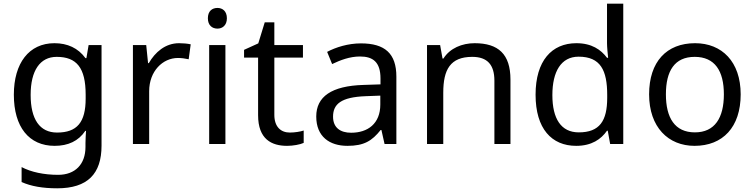

<svg xmlns="http://www.w3.org/2000/svg" viewBox="-20 -780 4086 1040"><path d="M275 -546C137 -546 55 -438 55 -267C55 -92 137 10 276 10C349 10 405 -16 442 -71H446C445 -59 443 -21 443 -5V16C443 110 387 167 295 167C218 167 148 152 97 125V206C148 229 212 240 290 240C454 240 530 162 530 9V-536H460L448 -465H443C403 -520 345 -546 275 -546ZM287 -472C395 -472 444 -413 444 -267V-246C444 -117 397 -62 289 -62C195 -62 146 -134 146 -266C146 -398 197 -472 287 -472Z M950 -546C875 -546 820 -497 786 -438H782L772 -536H700V0H788V-286C788 -394 861 -466 944 -466C962 -466 985 -463 1002 -459L1013 -540C995 -544 970 -546 950 -546Z M1158 -737C1129 -737 1106 -720 1106 -681C1106 -643 1129 -625 1158 -625C1185 -625 1209 -643 1209 -681C1209 -720 1185 -737 1158 -737ZM1201 -536H1113V0H1201Z M1550 -62C1501 -62 1466 -93 1466 -158V-468H1621V-536H1466V-659H1414L1379 -545L1302 -510V-468H1378V-156C1378 -26 1451 10 1535 10C1567 10 1606 3 1625 -6V-73C1608 -67 1576 -62 1550 -62Z M1935 -545C1865 -545 1799 -524 1752 -499L1779 -433C1823 -454 1874 -474 1930 -474C2000 -474 2041 -444 2041 -355V-323L1950 -320C1775 -315 1693 -256 1693 -149C1693 -40 1765 10 1862 10C1952 10 1995 -17 2042 -76H2046L2063 0H2127V-365C2127 -490 2065 -545 1935 -545ZM1961 -259 2040 -262V-214C2040 -110 1972 -61 1882 -61C1824 -61 1784 -88 1784 -148C1784 -216 1827 -254 1961 -259Z M2551 -546C2483 -546 2417 -519 2382 -463H2377L2364 -536H2293V0H2381V-278C2381 -403 2419 -472 2538 -472C2620 -472 2658 -429 2658 -343V0H2745V-349C2745 -487 2679 -546 2551 -546Z M3101 10C3185 10 3236 -26 3268 -72H3272L3285 0H3356V-760H3268V-546C3268 -526 3272 -484 3274 -467H3268C3235 -511 3185 -546 3102 -546C2969 -546 2881 -451 2881 -267C2881 -83 2968 10 3101 10ZM3115 -63C3019 -63 2972 -137 2972 -265C2972 -392 3019 -473 3114 -473C3233 -473 3269 -399 3269 -266V-250C3269 -125 3228 -63 3115 -63Z M3992 -269C3992 -446 3890 -546 3745 -546C3591 -546 3496 -446 3496 -269C3496 -91 3600 10 3742 10C3895 10 3992 -91 3992 -269ZM3587 -269C3587 -396 3634 -472 3743 -472C3852 -472 3901 -396 3901 -269C3901 -142 3852 -63 3744 -63C3635 -63 3587 -142 3587 -269Z"/></svg>

Font: Noto Sans Caucasian Albanian
Style: Regular
Weight: 400
Designer: Monotype Design Team
Foundry: Monotype Imaging Inc.
Version: Version 2.005